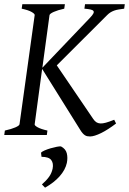

<svg xmlns="http://www.w3.org/2000/svg" viewBox="-20 -635 607 903"><path d="M282.2 -594.2Q251.5 -587.4 232.9 -579.1Q214.4 -570.8 212.9 -564L179.2 -316.4L402.8 -550.8Q415 -563.5 418.9 -571.3Q422.9 -579.1 419.2 -583.7Q415.5 -588.4 404.5 -590.6Q393.6 -592.8 377 -594.2L379.9 -615.2H566.9L564 -594.2Q548.8 -592.3 537.4 -590.3Q525.9 -588.4 516.6 -585Q507.3 -581.5 499.5 -576.7Q491.7 -571.8 483.9 -564L247.1 -327.6L418 -76.2Q424.8 -65.9 432.6 -60.5Q440.4 -55.2 451.4 -54.4Q462.4 -53.7 478.3 -58.1Q494.1 -62.5 517.1 -71.8L525.9 -54.2Q507.3 -40 489.5 -28.6Q471.7 -17.1 455.8 -9.3Q439.9 -1.5 426.5 2.7Q413.1 6.8 403.8 6.8Q396.5 6.8 390.4 5.6Q384.3 4.4 378.9 0.7Q373.5 -2.9 368.2 -9Q362.8 -15.1 356.9 -24.9L178.2 -311L143.1 -50.8Q141.6 -44.9 157 -36.4Q172.4 -27.8 203.1 -21L200.2 0H0L2.9 -21Q33.7 -27.8 52.2 -35.9Q70.8 -43.9 71.8 -50.8L143.1 -564Q144 -569.8 128.9 -578.6Q113.8 -587.4 82 -594.2L85 -615.2H285.2ZM294.4 131.3Q287.1 164.1 260.5 194.1Q233.9 224.1 191.9 247.6L177.2 232.4Q198.2 213.9 210.4 197Q222.7 180.2 227.5 158.2Q232.4 132.8 220.9 117.7Q209.5 102.5 175.3 102.5L172.9 83Q177.2 78.1 189.9 72.5Q202.6 66.9 217.8 62.5Q232.9 58.1 246.8 55.4Q260.7 52.7 267.1 53.7Q289.1 65.4 294.2 86.2Q299.3 106.9 294.4 131.3Z"/></svg>

Font: Gentium Plus
Style: Italic
Weight: 400
Italic angle: -8°
Designer: J. Victor Gaultney, Annie Olsen, Iska Routamaa
Foundry: SIL International
Version: Version 1.510